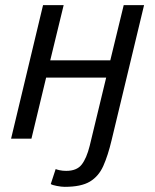

<svg xmlns="http://www.w3.org/2000/svg" viewBox="-20 -538 600 745"><path d="M231 187Q219 187 200.5 183.5Q182 180 177 176L196 118Q200 120 211.5 122.5Q223 125 237 125Q278 125 297 100.5Q316 76 328 28L392 -237H159L102 0H23L147 -518H227L175 -304H408L460 -518H539L413 6Q399 65 381 105.5Q363 146 329 166.5Q295 187 231 187Z"/></svg>

Font: Ubuntu Sans Mono
Style: Italic
Weight: 400
Italic angle: -13.5°
Monospace: yes
Designer: Dalton Maag Ltd
Foundry: Dalton Maag Ltd
Version: Version 1.006